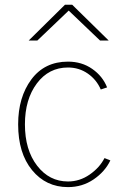

<svg xmlns="http://www.w3.org/2000/svg" viewBox="-20 -763 512 801"><path d="M55.7 -244.1Q55.7 -357.4 110.8 -431.6Q166 -505.9 263.7 -505.9Q321.3 -505.9 364.7 -475.6Q408.2 -445.3 426.8 -398.4L400.4 -389.6Q382.8 -430.7 346.2 -456.1Q309.6 -481.4 263.7 -481.4Q183.6 -481.4 133.8 -415Q84 -348.6 84 -244.1Q84 -137.7 134.8 -71.8Q185.5 -5.9 263.7 -5.9Q312.5 -5.9 354 -34.7Q395.5 -63.5 416 -103.5L440.4 -93.8Q418 -46.9 370.6 -14.6Q323.2 17.6 263.7 17.6Q171.9 17.6 113.8 -53.2Q55.7 -124 55.7 -244.1ZM99.6 -593.8 251 -743.2H281.2L433.6 -593.8H397.5L266.6 -718.8L135.7 -593.8Z"/></svg>

Font: Gothic A1 Thin
Style: Regular
Weight: 250
Designer: HanYang I&C Co.,Ltd.
Foundry: HanYang I&C Co.,Ltd.
Version: Version 2.50